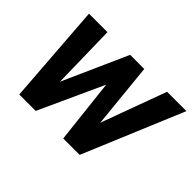

<svg xmlns="http://www.w3.org/2000/svg" viewBox="-107 -741 953 953"><g transform="rotate(45 370.0 -264.0)"><path d="M172.9 -143.6 344.7 -528.3H435.1L378.4 -368.2L210 0H133.8ZM185.5 -528.3 193.8 -129.9 177.7 0H94.7L55.7 -528.3ZM465.3 -150.4 604 -528.3H739.7L518.6 0H430.7ZM443.8 -528.3 483.4 -132.3 474.1 0H403.3L360.8 -380.4V-528.3Z"/></g></svg>

Font: Roboto
Style: Bold Italic
Weight: 700
Italic angle: -12°
Designer: Christian Robertson
Foundry: Google
Version: Version 3.0